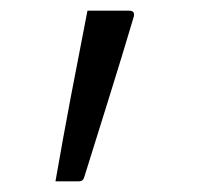

<svg xmlns="http://www.w3.org/2000/svg" viewBox="-20 -120 390 360"><path d="M128 220H84Q99 134 113 60.5Q127 -13 144 -100H222Q235 -100 230 -86Q208 -12 185 61.5Q162 135 138 212Q136 220 128 220Z"/></svg>

Font: Recursive Sn Lnr St Lt
Style: Regular
Weight: 300
Version: Version 1.079;hotconv 1.0.112;makeotfexe 2.5.65598; ttfautoh